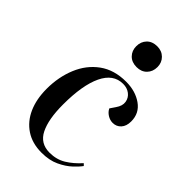

<svg xmlns="http://www.w3.org/2000/svg" viewBox="-231 -847 947 947"><g transform="rotate(45 242.0 -373.5)"><path d="M298 -529Q363 -529 408.5 -497Q454 -465 454 -408Q454 -375 437 -356.5Q420 -338 394 -338Q375 -338 357.5 -349Q340 -360 332 -377L351 -405Q370 -432 366 -456.5Q362 -481 342.5 -496Q323 -511 295 -511Q227 -511 192 -437.5Q157 -364 157 -229Q157 -127 185 -70.5Q213 -14 278 -14Q326 -14 363 -36.5Q400 -59 434 -97L444 -87Q432 -70 407 -46.5Q382 -23 343 -4.5Q304 14 250 14Q185 14 139 -16.5Q93 -47 69 -101Q45 -155 45 -227Q45 -309 73.5 -378Q102 -447 158.5 -488Q215 -529 298 -529ZM209 -688Q209 -720 229 -740.5Q249 -761 283 -761Q315 -761 335.5 -740.5Q356 -720 356 -689Q356 -657 336 -636.5Q316 -616 283 -616Q249 -616 229 -636.5Q209 -657 209 -688Z"/></g></svg>

Font: Literata 72pt Medium
Style: Italic
Weight: 500
Italic angle: -2°
Designer: Latin by Veronika Burian and Jose Scaglione. Greek by Irene Vlachou. Cyrillic by Vera Evstafieva
Foundry: TypeTogether
Version: Version 3.002